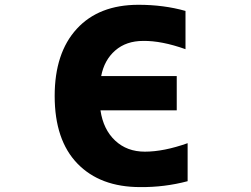

<svg xmlns="http://www.w3.org/2000/svg" viewBox="-20 -762 1040 794"><path d="M755.9 -169.9V-12.7Q660.2 12.7 559.6 11.7Q394.5 11.7 300.3 -85.4Q206.1 -182.6 206.1 -365.2Q206.1 -543 297.4 -642.6Q388.7 -742.2 552.7 -742.2Q657.2 -742.2 747.1 -716.8V-558.6Q648.4 -593.8 572.3 -592.8Q502 -592.8 456.5 -553.2Q411.1 -513.7 398.4 -447.3H710.9V-305.7H395.5Q407.2 -226.6 456.1 -180.7Q504.9 -134.8 579.1 -134.8Q657.2 -134.8 755.9 -169.9Z"/></svg>

Font: Gen Shin Gothic Monospace Heavy
Style: Bold
Weight: 800
Designer: [Source Han Sans]
Ryoko NISHIZUKA  (kana & ideographs); Paul D. Hunt (Latin, Greek & Cyrillic); Wenlong ZHANG  (bopomofo
Version: Version 1.002.20150607